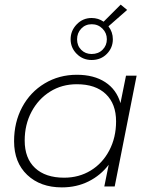

<svg xmlns="http://www.w3.org/2000/svg" viewBox="-20 -808 661 832"><path d="M572 -480 477 0H432L451 -94Q416 -48 364 -22Q312 4 248 4Q155 4 98 -50Q41 -104 41 -196Q41 -278 76 -343.5Q111 -409 173.5 -446.5Q236 -484 313 -484Q387 -484 436 -452Q485 -420 502 -361L526 -480ZM483 -282Q483 -358 438.5 -400.5Q394 -443 313 -443Q248 -443 197 -411Q146 -379 116.5 -323.5Q87 -268 87 -199Q87 -122 132 -80Q177 -38 258 -38Q322 -38 373 -69Q424 -100 453.5 -156Q483 -212 483 -282ZM450 -694Q469 -669 469 -638Q469 -601 443 -574.5Q417 -548 377 -548Q339 -548 312.5 -574.5Q286 -601 286 -638Q286 -675 312.5 -702.5Q339 -730 377 -730Q406 -730 429 -714L503 -788L531 -765ZM443 -638Q443 -665 424 -684Q405 -703 377.5 -703Q350 -703 332 -684Q314 -665 314 -637.5Q314 -610 332 -592Q350 -574 377 -574Q406 -574 424.5 -592.5Q443 -611 443 -638Z"/></svg>

Font: Montserrat Ace
Style: Light Italic
Weight: 300
Italic angle: -11.3°
Designer: Julieta Ulanovsky
Foundry: Julieta Ulanovsky
Version: Version 1